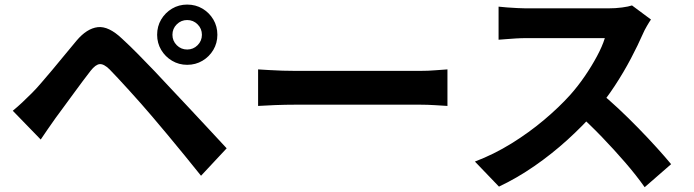

<svg xmlns="http://www.w3.org/2000/svg" viewBox="-20 -762 2990 827"><path d="M722.7 -612.2Q722.7 -586 741.3 -567.3Q760 -548.7 786.2 -548.7Q812.6 -548.7 831.1 -567.3Q849.7 -586 849.7 -612.2Q849.7 -638.6 831.1 -657.1Q812.6 -675.7 786.2 -675.7Q760 -675.7 741.3 -657.1Q722.7 -638.6 722.7 -612.2ZM656.8 -612.2Q656.8 -648.6 674.2 -678Q691.7 -707.4 721.1 -724.9Q750.5 -742.3 786.2 -742.3Q822.6 -742.3 852 -724.9Q881.4 -707.4 898.9 -678Q916.3 -648.6 916.3 -612.2Q916.3 -576.5 898.9 -547.1Q881.4 -517.7 852 -500.3Q822.6 -482.8 786.2 -482.8Q750.5 -482.8 721.1 -500.3Q691.7 -517.7 674.2 -547.1Q656.8 -576.5 656.8 -612.2ZM35.1 -284.9Q57.6 -303.6 76 -320.9Q94.5 -338.2 117.5 -361.2Q135 -378.6 156.9 -404.1Q178.9 -429.5 204.7 -460.2Q230.5 -490.9 257.2 -523.6Q283.9 -556.3 309.6 -586.8Q354 -639.5 401 -645Q447.9 -650.5 506 -595.2Q540 -564 575.6 -527.8Q611.1 -491.7 645.6 -455.7Q680.1 -419.7 709.6 -387.4Q743.6 -351.6 786.3 -305.8Q829 -260 873.7 -212.2Q918.3 -164.5 956.3 -123.2L845.9 -5Q812.8 -46.9 775 -92.7Q737.3 -138.5 701.1 -182.3Q664.9 -226.2 635.4 -260.3Q613.6 -286.4 587.3 -315.8Q560.9 -345.2 535.2 -373.9Q509.4 -402.6 487.4 -425.9Q465.4 -449.2 452.1 -463Q427.5 -487.2 409.6 -485.8Q391.8 -484.4 370.4 -457.2Q355.6 -438.4 336 -412.1Q316.4 -385.9 295.4 -357.1Q274.3 -328.4 254.5 -301.3Q234.7 -274.2 219.6 -253.9Q202.7 -230.4 185.6 -205.4Q168.5 -180.5 155.4 -161Z M1091.7 -463.1Q1110 -462.1 1138 -460.3Q1166.1 -458.5 1196.7 -457.6Q1227.3 -456.7 1252.6 -456.7Q1278.1 -456.7 1314.9 -456.7Q1351.6 -456.7 1395.3 -456.7Q1438.9 -456.7 1485.6 -456.7Q1532.3 -456.7 1578.1 -456.7Q1623.8 -456.7 1665 -456.7Q1706.2 -456.7 1738.4 -456.7Q1770.5 -456.7 1789.8 -456.7Q1825.1 -456.7 1856.2 -459.4Q1887.3 -462.1 1907.3 -463.1V-305.7Q1889.6 -306.7 1855.7 -308.9Q1821.9 -311.1 1790 -311.1Q1770.8 -311.1 1738.1 -311.1Q1705.4 -311.1 1664.4 -311.1Q1623.3 -311.1 1577.5 -311.1Q1531.8 -311.1 1485.1 -311.1Q1438.4 -311.1 1394.7 -311.1Q1351 -311.1 1314.3 -311.1Q1277.6 -311.1 1252.6 -311.1Q1210.3 -311.1 1165.2 -309.4Q1120.1 -307.7 1091.7 -305.7Z M2783.9 -677.9Q2777.7 -669.3 2766.6 -650.3Q2755.5 -631.4 2748.8 -615.5Q2728.2 -568.4 2697.6 -510.1Q2667 -451.9 2628.6 -393.2Q2590.2 -334.5 2547.1 -284.5Q2491.3 -220.6 2423.8 -159.4Q2356.3 -98.2 2281.7 -46.6Q2207.1 5 2129.2 41.8L2025.6 -66.1Q2106.6 -96.8 2182.8 -143.9Q2258.9 -191 2324 -246Q2389.1 -301 2435.7 -352.8Q2469.2 -390.5 2498.8 -433.7Q2528.4 -476.9 2551.3 -519.7Q2574.3 -562.5 2585.2 -597.8Q2575.1 -597.8 2549 -597.8Q2522.9 -597.8 2488.3 -597.8Q2453.6 -597.8 2416 -597.8Q2378.3 -597.8 2343.6 -597.8Q2309 -597.8 2282.9 -597.8Q2256.7 -597.8 2245.8 -597.8Q2225.4 -597.8 2202 -596.4Q2178.6 -595 2158.5 -593.3Q2138.4 -591.6 2127.5 -590.9V-733.4Q2141.5 -731.8 2163.8 -730Q2186.1 -728.3 2208.8 -727.2Q2231.4 -726 2245.8 -726Q2259.1 -726 2286.8 -726Q2314.6 -726 2350.6 -726Q2386.7 -726 2425.2 -726Q2463.8 -726 2499.2 -726Q2534.5 -726 2561 -726Q2587.4 -726 2598.5 -726Q2631.7 -726 2659.4 -729.8Q2687.2 -733.5 2702.2 -738.6ZM2560.1 -367.3Q2599.2 -336 2643 -295Q2686.8 -254 2729.7 -210Q2772.7 -165.9 2809.4 -125.3Q2846 -84.8 2870.7 -54.9L2756.8 44.3Q2720.2 -7.5 2672.8 -62.3Q2625.4 -117.1 2572.8 -171.8Q2520.2 -226.5 2466 -274.8Z"/></svg>

Font: Noto Sans KR Thin
Style: Regular
Weight: 100
Designer: Ryoko NISHIZUKA 西塚涼子 (kana, bopomofo & ideographs); Paul D. Hunt (Latin, Greek & Cyrillic); Sandoll Communications 산돌커뮤니
Foundry: Adobe
Version: Version 2.004-H2;hotconv 1.0.118;makeotfexe 2.5.65603